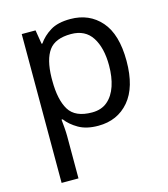

<svg xmlns="http://www.w3.org/2000/svg" viewBox="-116 -637 846 967"><g transform="rotate(-15 307.5 -153.0)"><path d="M340 -546Q439 -546 499.5 -477Q560 -408 560 -269Q560 -132 499.5 -61Q439 10 339 10Q277 10 236.5 -13.5Q196 -37 173 -68H167Q169 -51 171 -25Q173 1 173 20V240H85V-536H157L169 -463H173Q197 -498 236 -522Q275 -546 340 -546ZM324 -472Q242 -472 208.5 -426Q175 -380 173 -286V-269Q173 -170 205.5 -116.5Q238 -63 326 -63Q375 -63 406.5 -90Q438 -117 453.5 -163.5Q469 -210 469 -270Q469 -362 433.5 -417Q398 -472 324 -472Z"/></g></svg>

Font: Noto Sans Vithkuqi
Style: Regular
Weight: 400
Version: Version 1.001